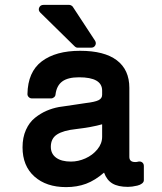

<svg xmlns="http://www.w3.org/2000/svg" viewBox="-20 -745 658 782"><path d="M249 17.1Q168.5 17.1 120.1 -26.1Q71.8 -69.3 71.8 -145Q71.8 -185.1 85.7 -216.1Q99.6 -247.1 122.8 -265.4Q146 -283.7 169.9 -293.9Q193.8 -304.2 220.2 -309.1Q227.5 -310.1 242.4 -312.3Q257.3 -314.5 281.7 -318.1Q306.2 -321.8 329.1 -325.2Q366.7 -329.6 381.3 -336.9Q396 -344.2 396 -358.9V-376Q396 -430.2 301.8 -430.2Q256.3 -430.2 233.4 -413.1Q210.4 -396 206.1 -359.9Q205.6 -353.5 200.2 -348.9Q194.8 -344.2 188 -344.2H109.9Q102.5 -344.2 97.2 -349.4Q91.8 -354.5 91.8 -361.8Q93.3 -452.1 150.1 -495.1Q207 -538.1 306.2 -538.1Q404.8 -538.1 455.8 -499.5Q506.8 -460.9 506.8 -387.2V-106Q506.8 -85 530.8 -85Q538.1 -85 543.9 -86.9Q553.2 -88.4 559.6 -83.3Q565.9 -78.1 565.9 -68.8V-11.2Q565.9 -3.4 558.3 2.4Q550.8 8.3 539.3 11Q527.8 13.7 518.3 14.9Q508.8 16.1 501 16.1Q460.9 16.1 437.7 2.2Q414.6 -11.7 403.8 -42Q367.2 -10.3 330.6 3.4Q293.9 17.1 249 17.1ZM187 -147Q187 -118.7 208.5 -102.8Q230 -86.9 269 -86.9Q298.8 -86.9 327.9 -99.9Q356.9 -112.8 376.5 -136.5Q396 -160.2 396 -188V-238.8Q355.5 -227.1 289.1 -219.2Q238.3 -213.9 212.6 -197.5Q187 -181.2 187 -147ZM144 -693.8Q134.8 -703.1 139.6 -714.1Q144.5 -725.1 157.2 -725.1H262.2Q266.1 -725.1 270.8 -722.4Q275.4 -719.7 276.9 -716.8L367.2 -579.1Q373 -569.3 367.9 -560.1Q362.8 -550.8 351.1 -550.8H295.9Q289.6 -550.8 283.2 -557.1Z"/></svg>

Font: Fragment Mono
Style: Bold
Weight: 700
Designer: Wei Huang based on Nimbus Sans by URW Studio, based on Helvetica by Max Miedinger.
Foundry: Wei Huang
Version: Version 1.011